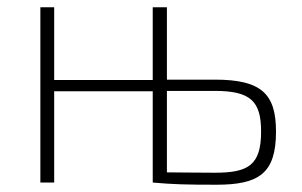

<svg xmlns="http://www.w3.org/2000/svg" viewBox="-20 -502 831 528"><path d="M571 -283H439V-482H400V-282H129V-482H91V0H129V-251H400V0C456 5 492 6 575 6C692 6 739 -25 739 -140C739 -243 700 -283 571 -283ZM571 -27C514 -27 468 -28 439 -28V-252H571C670 -252 698 -223 698 -140C698 -48 663 -27 571 -27Z"/></svg>

Font: Exo 2 Extra Light
Style: Regular
Weight: 250
Designer: Natanael Gama
Version: Version 1.001;PS 001.001;hotconv 1.0.88;makeotf.lib2.5.64775